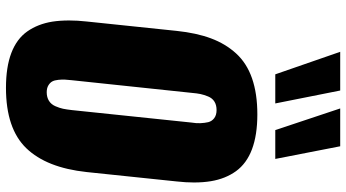

<svg xmlns="http://www.w3.org/2000/svg" viewBox="-276 -861 1149 637"><g transform="rotate(90 298.5 -542.5)"><path d="M226.6 -881.3H323.2L280.3 -1096.7H151.9ZM411.6 -881.3H507.3L465.3 -1096.7H339.8ZM286.1 -123C277 -123 269.4 -124.8 263.4 -128.4C257.4 -132 253 -136.3 250.2 -141.4C247.5 -146.4 245.7 -153.1 244.9 -161.4C244.1 -169.7 243.8 -176.8 244.1 -182.9C244.5 -188.9 245.1 -196.6 246.1 -206.1L288.1 -604C289.1 -615.7 290.4 -625.4 292 -633.1C293.6 -640.7 296.3 -649.2 300 -658.4C303.8 -667.7 309.5 -674.7 317.1 -679.4C324.8 -684.2 334.1 -686.5 345.2 -686.5C356.3 -686.5 365.2 -683.9 372.1 -678.7C378.9 -673.5 383.3 -666.9 385.3 -658.9C387.2 -651 388.3 -642.1 388.7 -632.3C389 -622.6 388.3 -613.1 386.7 -604L345.2 -206.1C343.9 -194.7 342.4 -185.1 340.8 -177.2C339.2 -169.4 336.3 -160.9 332.3 -151.6C328.2 -142.3 322.3 -135.3 314.5 -130.4C306.6 -125.5 297.2 -123 286.1 -123ZM271.5 12.2C361.7 12.2 428.4 -10.3 471.7 -55.2C515 -100.1 541.3 -166.8 550.8 -255.4L582 -554.2C584.3 -574.4 585.4 -593.4 585.4 -611.3C585.4 -631.8 584 -650.7 581.1 -668C575.8 -699.9 564.8 -727.5 547.9 -751C530.9 -774.4 506.8 -792.1 475.3 -804C443.9 -815.8 405.3 -821.8 359.4 -821.8C313.5 -821.8 273.7 -815.9 240 -804.2C206.3 -792.5 178.7 -774.8 157.2 -751.2C135.7 -727.6 119.1 -699.8 107.2 -667.7C95.3 -635.7 87.1 -597.8 82.5 -554.2L51.3 -255.4C49 -234.9 47.9 -215.5 47.9 -197.3C47.9 -177.1 49.2 -158.5 51.8 -141.6C57 -109.7 67.8 -82 84.2 -58.6C100.7 -35.2 124.5 -17.5 155.8 -5.6C187 6.3 225.6 12.2 271.5 12.2Z"/></g></svg>

Font: Oswald
Style: Heavy
Weight: 800
Designer: Vernon Adams
Foundry: Vernon Adams
Version: 3.0; ttfautohint (v0.95.6-bc232) -l 8 -r 50 -G 200 -x 0 -w "